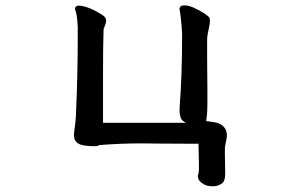

<svg xmlns="http://www.w3.org/2000/svg" viewBox="-20 -499 1040 697"><path d="M262.2 -358.4Q262.2 -225.6 255.4 -75.2V-74.7Q253.4 -48.3 251 -33.2Q248.5 -18.1 248.5 -9.8Q248.5 -1.5 250.5 5.4Q254.4 18.1 269.8 24.9Q285.2 31.7 324.2 31.7Q335 31.7 337.9 29.3L338.9 27.8Q418 21.5 492.2 21.5Q506.3 21.5 556.9 22.2Q607.4 22.9 696.3 22.9H700.7V27.3Q700.7 36.6 701.4 62.7Q702.1 88.9 702.1 92.8Q702.1 96.7 702.1 99.1Q702.1 101.6 702.1 105.5Q702.1 109.4 702.1 114Q702.1 118.7 701.7 123Q700.7 131.3 698.7 137.7Q698.2 139.2 698.2 141.4Q698.2 143.6 699.7 148.9Q701.2 154.8 707.8 161.1Q714.4 167.5 724.9 172.4Q735.4 177.2 753.9 177.2Q770 177.2 784.2 168Q797.4 159.7 797.4 133.8V115.2Q797.4 103.5 796.9 90.3Q796.4 77.1 796.4 64.5V43Q796.4 31.7 799.3 20.5Q802.2 8.3 802.2 6.3Q803.7 -2 803.7 -6.3Q803.7 -30.8 786.6 -43.9Q774.9 -52.7 756.3 -55.7Q742.7 -58.1 728.5 -59.6Q731.9 -81.5 732.4 -98.9Q732.9 -116.2 732.9 -127V-172.9Q732.9 -200.2 732.4 -231Q731.9 -261.7 731.9 -293.9V-355.5Q731.9 -365.7 734.4 -377.9L739.3 -401.4Q742.2 -415 742.2 -423.8Q742.2 -430.7 740.2 -434.6Q737.8 -439 724.6 -448.2Q707 -460.4 683.1 -471.2Q664.1 -479.5 650.4 -479.5Q639.6 -479.5 635.3 -475.6Q632.3 -472.7 631.3 -466.8Q633.8 -456.1 636.5 -432.9Q639.2 -409.7 639.6 -400.4Q641.1 -384.8 641.1 -376Q641.1 -223.1 632.3 -112.8Q631.8 -106.4 631.8 -97.4Q631.8 -88.4 634.3 -77.6Q637.7 -64.9 643.1 -61L654.3 -53.2H354V-228.5Q354 -333 355.5 -369.6Q356 -381.8 356 -390.6Q356 -394.5 358.4 -399.9Q364.3 -411.1 365.2 -424.3Q365.2 -424.8 365.2 -425.3Q365.2 -430.2 361.8 -435.1V-436Q355.5 -443.4 333.5 -455.6Q302.2 -473.1 276.9 -477.5Q272 -478.5 269.5 -478.5Q267.1 -478.5 265.4 -478.5Q263.7 -478.5 261.7 -478Q257.3 -477.1 254.9 -474.6Q252.4 -472.2 252.4 -465.8Q252.4 -462.9 253.9 -460.2Q255.4 -457.5 256.3 -452.6Q260.7 -434.1 262.2 -403.3Z"/></svg>

Font: Bakudai
Style: Light
Weight: 300
Version: Version 1.48